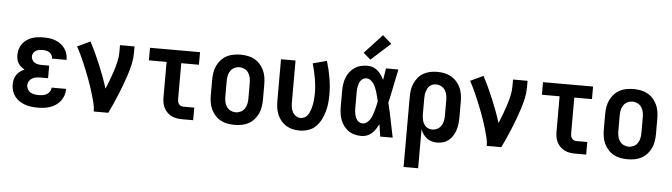

<svg xmlns="http://www.w3.org/2000/svg" viewBox="-55 -1008 5110 1460"><g transform="rotate(5 2500.0 -277.5)"><path d="M247 8Q223 8 198.5 5Q174 2 151 -6Q128 -14 107.5 -27.5Q87 -41 72 -60.5Q57 -80 50 -103.5Q43 -127 43 -152Q43 -171 47.5 -190Q52 -209 63 -225Q74 -241 89.5 -252.5Q105 -264 123 -272Q108 -280 95.5 -290.5Q83 -301 74.5 -315Q66 -329 62.5 -345.5Q59 -362 59 -379Q59 -401 65.5 -423Q72 -445 85.5 -463.5Q99 -482 118 -495Q137 -508 158 -515.5Q179 -523 202 -525.5Q225 -528 247 -528Q270 -528 292.5 -525Q315 -522 336.5 -514Q358 -506 376.5 -492.5Q395 -479 408.5 -460.5Q422 -442 428.5 -420Q435 -398 435 -376Q435 -375 435 -374.5Q435 -374 435 -373H324Q324 -373 324 -373.5Q324 -374 324 -374Q324 -388 317 -400Q310 -412 299 -419.5Q288 -427 274.5 -429.5Q261 -432 247 -432Q234 -432 220.5 -429.5Q207 -427 195.5 -420.5Q184 -414 177 -402Q170 -390 170 -377Q170 -377 170 -377Q170 -377 170 -377Q170 -363 177 -350.5Q184 -338 196 -330.5Q208 -323 222 -320.5Q236 -318 250 -318H307V-222H250Q233 -222 216.5 -219.5Q200 -217 185.5 -208.5Q171 -200 162.5 -185Q154 -170 154 -154Q154 -138 162.5 -123.5Q171 -109 185 -101Q199 -93 215 -90.5Q231 -88 247 -88Q263 -88 279 -90.5Q295 -93 308.5 -101Q322 -109 331 -123Q340 -137 340 -153H451V-152Q451 -152 451 -152Q451 -152 451 -152Q451 -128 443.5 -104.5Q436 -81 421.5 -61.5Q407 -42 386.5 -28Q366 -14 343 -6Q320 2 296 5Q272 8 247 8Z M675 0Q675 -32 667 -63.5Q659 -95 650 -126Q641 -157 631 -187Q621 -217 609.5 -247.5Q598 -278 586 -307.5Q574 -337 561.5 -366.5Q549 -396 535 -425Q521 -454 506 -482L604 -528Q626 -487 646 -444Q666 -401 684 -357.5Q702 -314 718.5 -270Q735 -226 749 -181Q763 -215 776.5 -250Q790 -285 801.5 -321Q813 -357 821.5 -393.5Q830 -430 830 -468V-520H941V-468Q941 -427 932 -386.5Q923 -346 910.5 -306.5Q898 -267 883.5 -228Q869 -189 853.5 -151Q838 -113 821 -75Q804 -37 786 0Z M1349 0Q1328 0 1307.5 -3.5Q1287 -7 1268.5 -16Q1250 -25 1235 -40Q1220 -55 1210.5 -74Q1201 -93 1197.5 -113.5Q1194 -134 1194 -155V-424H1059V-520H1441V-424H1306V-155Q1306 -144 1307.5 -134Q1309 -124 1314.5 -115Q1320 -106 1329.5 -101Q1339 -96 1349 -96H1434V0Z M1750 8Q1723 8 1695.5 3Q1668 -2 1644 -15Q1620 -28 1601.5 -48.5Q1583 -69 1571.5 -93.5Q1560 -118 1555.5 -145.5Q1551 -173 1551 -200V-320Q1551 -347 1555.5 -374.5Q1560 -402 1571.5 -426.5Q1583 -451 1601.5 -471.5Q1620 -492 1644 -505Q1668 -518 1695.5 -523Q1723 -528 1750 -528Q1777 -528 1804.5 -523Q1832 -518 1856 -505Q1880 -492 1898.5 -471.5Q1917 -451 1928.5 -426.5Q1940 -402 1944.5 -374.5Q1949 -347 1949 -320V-200Q1949 -173 1944.5 -145.5Q1940 -118 1928.5 -93.5Q1917 -69 1898.5 -48.5Q1880 -28 1856 -15Q1832 -2 1804.5 3Q1777 8 1750 8ZM1750 -88Q1770 -88 1788.5 -97Q1807 -106 1818.5 -123Q1830 -140 1834 -160Q1838 -180 1838 -200V-320Q1838 -340 1834 -360Q1830 -380 1818.5 -397Q1807 -414 1788.5 -423Q1770 -432 1750 -432Q1730 -432 1711.5 -423Q1693 -414 1681.5 -397Q1670 -380 1666 -360Q1662 -340 1662 -320V-200Q1662 -180 1666 -160Q1670 -140 1681.5 -123Q1693 -106 1711.5 -97Q1730 -88 1750 -88Z M2246 8Q2219 8 2193 2Q2167 -4 2144.5 -17.5Q2122 -31 2105 -51.5Q2088 -72 2077.5 -96.5Q2067 -121 2063 -147.5Q2059 -174 2059 -200V-520H2170V-200Q2170 -181 2173 -162Q2176 -143 2185 -126.5Q2194 -110 2210.5 -99Q2227 -88 2245 -88Q2260 -88 2274 -94.5Q2288 -101 2297 -112.5Q2306 -124 2312 -137.5Q2318 -151 2322.5 -165.5Q2327 -180 2330 -194.5Q2333 -209 2334.5 -223.5Q2336 -238 2337 -253Q2338 -268 2338 -283Q2338 -340 2328 -397.5Q2318 -455 2302 -510L2408 -538Q2427 -476 2438 -412Q2449 -348 2449 -283Q2449 -250 2445.5 -217Q2442 -184 2432.5 -151.5Q2423 -119 2407.5 -89Q2392 -59 2368 -36Q2344 -13 2311.5 -2.5Q2279 8 2246 8Z M2719 8Q2694 8 2668.5 2Q2643 -4 2621.5 -18.5Q2600 -33 2584 -54Q2568 -75 2559 -99Q2550 -123 2546.5 -148.5Q2543 -174 2543 -200V-320Q2543 -346 2546.5 -371.5Q2550 -397 2559 -421Q2568 -445 2584 -466Q2600 -487 2621.5 -501.5Q2643 -516 2668.5 -522Q2694 -528 2719 -528Q2741 -528 2761 -520.5Q2781 -513 2797 -499Q2813 -485 2825 -467.5Q2837 -450 2846 -431Q2850 -454 2853.5 -476Q2857 -498 2860 -520H2955Q2941 -456 2928.5 -391.5Q2916 -327 2901 -263Q2917 -198 2930 -132Q2943 -66 2957 0H2862Q2858 -23 2854.5 -46.5Q2851 -70 2848 -93Q2838 -74 2826 -55.5Q2814 -37 2798 -22.5Q2782 -8 2761.5 0Q2741 8 2719 8ZM2719 -88Q2737 -88 2752 -99.5Q2767 -111 2776.5 -126.5Q2786 -142 2792 -159Q2798 -176 2803 -193.5Q2808 -211 2812 -228.5Q2816 -246 2820 -264Q2816 -281 2812 -298Q2808 -315 2803 -331.5Q2798 -348 2791.5 -364.5Q2785 -381 2775.5 -395.5Q2766 -410 2751.5 -421Q2737 -432 2719 -432Q2707 -432 2696 -426.5Q2685 -421 2677.5 -411.5Q2670 -402 2665.5 -391Q2661 -380 2658.5 -368Q2656 -356 2655 -344Q2654 -332 2654 -320V-200Q2654 -188 2655 -176Q2656 -164 2658.5 -152Q2661 -140 2665.5 -129Q2670 -118 2677.5 -108.5Q2685 -99 2696 -93.5Q2707 -88 2719 -88ZM2736 -576 2681 -624 2816 -770 2884 -710Z M3059 215V-320Q3059 -347 3063 -373.5Q3067 -400 3078 -424.5Q3089 -449 3106.5 -470Q3124 -491 3147.5 -504Q3171 -517 3197.5 -522.5Q3224 -528 3251 -528Q3278 -528 3305 -523Q3332 -518 3356 -504.5Q3380 -491 3398.5 -471Q3417 -451 3428.5 -426Q3440 -401 3444.5 -374Q3449 -347 3449 -320V-200Q3449 -176 3446.5 -151.5Q3444 -127 3437 -104Q3430 -81 3417.5 -59.5Q3405 -38 3386.5 -22.5Q3368 -7 3344.5 0.5Q3321 8 3297 8Q3276 8 3256 2.5Q3236 -3 3219 -15.5Q3202 -28 3190 -45Q3178 -62 3170 -82V215ZM3251 -88Q3271 -88 3289.5 -97.5Q3308 -107 3319 -123.5Q3330 -140 3334 -160Q3338 -180 3338 -200V-320Q3338 -340 3334 -360Q3330 -380 3319 -396.5Q3308 -413 3289.5 -422.5Q3271 -432 3251 -432Q3238 -432 3225.5 -428Q3213 -424 3203 -415.5Q3193 -407 3187 -395.5Q3181 -384 3177 -371.5Q3173 -359 3171.5 -346Q3170 -333 3170 -320V-200Q3170 -187 3171.5 -174Q3173 -161 3176.5 -148.5Q3180 -136 3186.5 -124.5Q3193 -113 3203 -104.5Q3213 -96 3225.5 -92Q3238 -88 3251 -88Z M3675 0Q3675 -32 3667 -63.5Q3659 -95 3650 -126Q3641 -157 3631 -187Q3621 -217 3609.5 -247.5Q3598 -278 3586 -307.5Q3574 -337 3561.5 -366.5Q3549 -396 3535 -425Q3521 -454 3506 -482L3604 -528Q3626 -487 3646 -444Q3666 -401 3684 -357.5Q3702 -314 3718.5 -270Q3735 -226 3749 -181Q3763 -215 3776.5 -250Q3790 -285 3801.5 -321Q3813 -357 3821.5 -393.5Q3830 -430 3830 -468V-520H3941V-468Q3941 -427 3932 -386.5Q3923 -346 3910.5 -306.5Q3898 -267 3883.5 -228Q3869 -189 3853.5 -151Q3838 -113 3821 -75Q3804 -37 3786 0Z M4349 0Q4328 0 4307.5 -3.5Q4287 -7 4268.5 -16Q4250 -25 4235 -40Q4220 -55 4210.5 -74Q4201 -93 4197.5 -113.5Q4194 -134 4194 -155V-424H4059V-520H4441V-424H4306V-155Q4306 -144 4307.5 -134Q4309 -124 4314.5 -115Q4320 -106 4329.5 -101Q4339 -96 4349 -96H4434V0Z M4750 8Q4723 8 4695.5 3Q4668 -2 4644 -15Q4620 -28 4601.5 -48.5Q4583 -69 4571.5 -93.5Q4560 -118 4555.5 -145.5Q4551 -173 4551 -200V-320Q4551 -347 4555.5 -374.5Q4560 -402 4571.5 -426.5Q4583 -451 4601.5 -471.5Q4620 -492 4644 -505Q4668 -518 4695.5 -523Q4723 -528 4750 -528Q4777 -528 4804.5 -523Q4832 -518 4856 -505Q4880 -492 4898.5 -471.5Q4917 -451 4928.5 -426.5Q4940 -402 4944.5 -374.5Q4949 -347 4949 -320V-200Q4949 -173 4944.5 -145.5Q4940 -118 4928.5 -93.5Q4917 -69 4898.5 -48.5Q4880 -28 4856 -15Q4832 -2 4804.5 3Q4777 8 4750 8ZM4750 -88Q4770 -88 4788.5 -97Q4807 -106 4818.5 -123Q4830 -140 4834 -160Q4838 -180 4838 -200V-320Q4838 -340 4834 -360Q4830 -380 4818.5 -397Q4807 -414 4788.5 -423Q4770 -432 4750 -432Q4730 -432 4711.5 -423Q4693 -414 4681.5 -397Q4670 -380 4666 -360Q4662 -340 4662 -320V-200Q4662 -180 4666 -160Q4670 -140 4681.5 -123Q4693 -106 4711.5 -97Q4730 -88 4750 -88Z"/></g></svg>

Font: Iosevka SS04
Style: Bold
Weight: 700
Monospace: yes
Designer: Belleve Invis
Foundry: Belleve Invis
Version: Version 19.0.0; ttfautohint (v1.8.4)